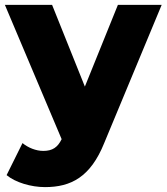

<svg xmlns="http://www.w3.org/2000/svg" viewBox="-31 -562 681 785"><path d="M182 -542H-11L221 7C205 40 184 55 146 55C116 55 84 42 61 23L-4 154C32 184 96 203 153 203C259 203 339 162 395 23L630 -542H451L316 -208Z"/></svg>

Font: Montserrat-Alt1 ExtBd
Style: Regular
Weight: 800
Designer: Differentunic
Foundry: Differentunic
Version: Version 7.222